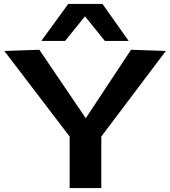

<svg xmlns="http://www.w3.org/2000/svg" viewBox="-20 -956 865 976"><path d="M334 0V-262L2 -697L180 -703L416 -355L646 -703L823 -697L495 -262V0ZM190 -748 327 -936H501L634 -748H513L412 -873L311 -748Z"/></svg>

Font: Georama Extended SemiBold
Style: Regular
Weight: 600
Width: 7
Designer: Jean-Baptiste Levee
Foundry: Production Type
Version: Version 1.000